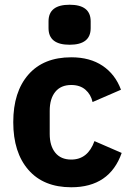

<svg xmlns="http://www.w3.org/2000/svg" viewBox="-20 -779 557 811"><path d="M185 -660V-689Q185 -759 274 -759Q363 -759 363 -689V-660Q363 -590 274 -590Q185 -590 185 -660ZM281 12Q164 12 100 -61.5Q36 -135 36 -263Q36 -391 100 -464Q164 -537 281 -537Q360 -537 413.5 -501Q467 -465 491 -400L371 -348Q364 -380 341 -400Q318 -420 281 -420Q237 -420 213.5 -391Q190 -362 190 -311V-213Q190 -163 213.5 -134Q237 -105 281 -105Q351 -105 379 -183L494 -133Q443 12 281 12Z"/></svg>

Font: Anuphan
Style: Bold
Weight: 700
Designer: Mike Abbink, Paul van der Laan, Pieter van Rosmalen, Mint Tantisuwanna
Foundry: Bold Monday; Cadson Demak
Version: Version 3.002;hotconv 1.0.109;makeotfexe 2.5.65596